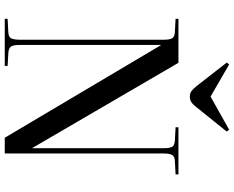

<svg xmlns="http://www.w3.org/2000/svg" viewBox="-108 -875 983 807"><g transform="rotate(90 383.5 -471.5)"><path d="M59 0V-12L116 -15Q136 -16 141.5 -27.5Q147 -39 147 -66V-668Q147 -693 141 -703.5Q135 -714 114 -715L59 -718V-730H244L602 -116H603V-668Q603 -693 597 -703.5Q591 -714 570 -715L515 -718V-730H713V-718L656 -715Q637 -714 631 -703Q625 -692 625 -664V0H559L170 -656H169V-62Q169 -37 175 -27Q181 -17 202 -15L257 -12V0ZM386 -778Q373 -778 364 -784Q355 -790 342 -806L243 -933L251 -943L386 -865L525 -943L533 -933L426 -800Q418 -790 409 -784Q400 -778 386 -778Z"/></g></svg>

Font: Display Regular
Style: Regular
Weight: 400
Designer: Latin by Veronika Burian and Jose Scaglione. Greek by Irene Vlachou. Cyrillic by Vera Evstafieva.
Foundry: TypeTogether
Version: Version 3.002